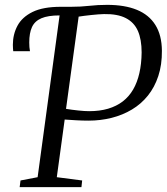

<svg xmlns="http://www.w3.org/2000/svg" viewBox="-20 -771 687 791"><path d="M61 0 64.5 -27.5 135 -41 225.5 -707.5 216 -723.5 230.5 -743H272.5Q313 -743 347.8 -747Q382.5 -751 421.5 -751Q494 -751 544 -730.5Q594 -710 620.2 -668Q646.5 -626 647 -562Q647.5 -504 632.2 -457.8Q617 -411.5 589.2 -377Q561.5 -342.5 523.5 -319.8Q485.5 -297 440 -285.5Q394.5 -274 344.5 -274Q319.5 -274 293.5 -275.5Q267.5 -277 246.5 -278.5L214 -41L318.5 -27.5L315.5 0ZM347.5 -313Q391 -313 425.5 -323.2Q460 -333.5 485.8 -353.2Q511.5 -373 528.5 -402.2Q545.5 -431.5 554.2 -469.8Q563 -508 563.5 -555Q563.5 -608.5 548 -643.8Q532.5 -679 498.2 -696.5Q464 -714 408.5 -713Q387.5 -712.5 356.8 -709.2Q326 -706 304 -702.5L252 -322.5Q276.5 -318.5 302.8 -315.8Q329 -313 347.5 -313ZM34.5 -560Q34 -565.5 33.5 -571.8Q33 -578 33 -586.5Q33 -629.5 52 -665Q71 -700.5 114.2 -721.8Q157.5 -743 230.5 -743L225.5 -707.5Q178 -707.5 150.5 -695.8Q123 -684 111.8 -659.5Q100.5 -635 100.5 -596Q100.5 -585 101.2 -577Q102 -569 103.5 -560Z"/></svg>

Font: Merriweather 72pt Light
Style: Italic
Weight: 300
Italic angle: -7.8°
Version: Version 2.101